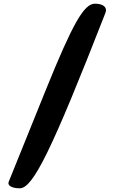

<svg xmlns="http://www.w3.org/2000/svg" viewBox="-20 -945 623 1040"><path d="M229 -460C126 -206 35 21 27 40C19 60 45 75 87 75C159 75 261 -133 551 -875C563 -905 540 -925 494 -925C435 -925 374 -818 229 -460Z"/></svg>

Font: Hussar Skorodowane
Style: Bold
Weight: 700
Foundry: Cannot Into Space Fonts
Version: Version 0.892